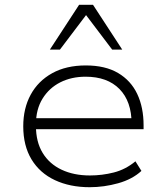

<svg xmlns="http://www.w3.org/2000/svg" viewBox="-20 -773 693 801"><path d="M354 8Q272 8 209 -21.5Q146 -51 111.5 -108Q77 -165 77 -246Q77 -321 108 -378Q139 -435 197.5 -467.5Q256 -500 338 -500Q419 -500 472.5 -468.5Q526 -437 552.5 -381Q579 -325 579 -250V-234H110V-280H555L529 -257Q529 -350 478.5 -401.5Q428 -453 337 -453Q278 -453 231.5 -429.5Q185 -406 157.5 -361.5Q130 -317 130 -255V-247Q130 -181 158 -135Q186 -89 237 -65Q288 -41 355 -41Q406 -41 455 -53.5Q504 -66 545 -100L570 -60Q532 -25 473 -8.5Q414 8 354 8ZM188 -566 310 -753H368L490 -566H448L339 -710L230 -566Z"/></svg>

Font: Nunito Sans 7pt SemiExpanded ExtraLight
Style: Regular
Weight: 250
Width: 6
Designer: Vernon Adams
Foundry: Vernon Adams
Version: Version 3.101;gftools[0.9.27]